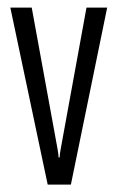

<svg xmlns="http://www.w3.org/2000/svg" viewBox="-20 -497 309 517"><path d="M143.6 -96.7 212.9 -476.6H268.6L170.9 0H108.4L7.8 -476.6H65.4L134.8 -96.7Q137.7 -81.1 137.7 -73.2H140.6Q140.6 -81.1 143.6 -96.7Z"/></svg>

Font: Vancouver Drive
Style: Regular
Weight: 400
Designer: Valery Zaveryaev
Foundry: Cyreal (www.cyreal.org)
Version: Version 1.06